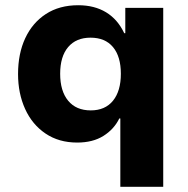

<svg xmlns="http://www.w3.org/2000/svg" viewBox="-20 -534 718 734"><path d="M440 180V-81H436Q416 -40 375.5 -14.5Q335 11 275 11Q205 11 154 -23.5Q103 -58 76 -117.5Q49 -177 49 -251Q49 -329 76.5 -388Q104 -447 155.5 -480.5Q207 -514 279 -514Q341 -514 385.5 -487Q430 -460 455 -407H459V-504H604V180ZM327 -112Q382 -112 412 -149Q442 -186 442 -252Q442 -318 412 -354Q382 -390 326 -390Q271 -390 240.5 -354Q210 -318 210 -252Q210 -186 240.5 -149Q271 -112 327 -112Z"/></svg>

Font: Nunito Sans 7pt ExtraBold
Style: Regular
Weight: 800
Designer: Vernon Adams
Foundry: Vernon Adams
Version: Version 3.101;gftools[0.9.27]